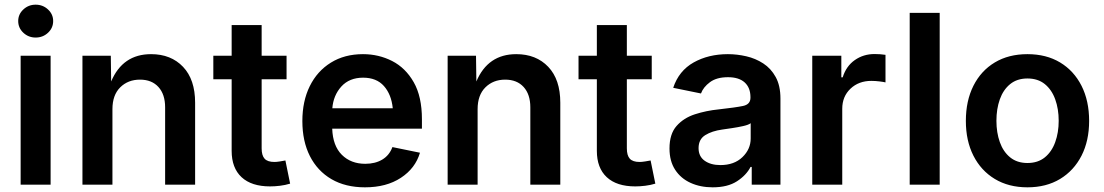

<svg xmlns="http://www.w3.org/2000/svg" viewBox="-20 -782 4675 813"><path d="M67.4 0V-545.9H194.3V0ZM130.9 -623Q100.6 -623 78.9 -643.3Q57.1 -663.6 57.1 -692.9Q57.1 -721.7 78.9 -741.9Q100.6 -762.2 130.9 -762.2Q161.6 -762.2 183.3 -741.9Q205.1 -721.7 205.1 -692.9Q205.1 -663.6 183.3 -643.3Q161.6 -623 130.9 -623Z M456.1 -319.8V0H329.1V-545.9H449.2L450.7 -437Q499.5 -552.7 619.6 -552.7Q704.1 -552.7 755.1 -499Q806.2 -445.3 806.2 -347.2V0H679.2V-327.6Q679.2 -382.3 650.9 -413.6Q622.6 -444.8 572.8 -444.8Q522 -444.8 489 -412.1Q456.1 -379.4 456.1 -319.8Z M1193.4 -545.9V-446.3H1087.9V-153.8Q1087.9 -124 1100.3 -110.1Q1112.8 -96.2 1142.1 -96.2Q1150.9 -96.2 1165 -98.4Q1179.2 -100.6 1188.5 -102.5L1208.5 -4.4Q1187.5 2 1165.5 4.6Q1143.6 7.3 1123.5 7.3Q1044.9 7.3 1002.9 -31.7Q960.9 -70.8 960.9 -143.1V-446.3H883.3V-545.9H960.9V-675.8H1087.9V-545.9Z M1525.4 11.2Q1442.9 11.2 1383.5 -23.4Q1324.2 -58.1 1292.2 -121.1Q1260.3 -184.1 1260.3 -269.5Q1260.3 -353.5 1291.7 -417.2Q1323.2 -481 1381.1 -516.8Q1439 -552.7 1517.1 -552.7Q1583.5 -552.7 1640.4 -523.7Q1697.3 -494.6 1731.9 -433.8Q1766.6 -373 1766.6 -277.3V-237.3H1386.7Q1389.2 -164.6 1427.5 -126.5Q1465.8 -88.4 1526.9 -88.4Q1568.8 -88.4 1598.9 -106.4Q1628.9 -124.5 1641.6 -159.2L1758.3 -135.3Q1738.8 -69.3 1677.5 -29.1Q1616.2 11.2 1525.4 11.2ZM1387.2 -323.7H1643.1Q1637.2 -382.3 1605.7 -417.7Q1574.2 -453.1 1517.6 -453.1Q1459.5 -453.1 1425.5 -415.8Q1391.6 -378.4 1387.2 -323.7Z M2002.4 -319.8V0H1875.5V-545.9H1995.6L1997.1 -437Q2045.9 -552.7 2166 -552.7Q2250.5 -552.7 2301.5 -499Q2352.5 -445.3 2352.5 -347.2V0H2225.6V-327.6Q2225.6 -382.3 2197.3 -413.6Q2168.9 -444.8 2119.1 -444.8Q2068.4 -444.8 2035.4 -412.1Q2002.4 -379.4 2002.4 -319.8Z M2739.7 -545.9V-446.3H2634.3V-153.8Q2634.3 -124 2646.7 -110.1Q2659.2 -96.2 2688.5 -96.2Q2697.3 -96.2 2711.4 -98.4Q2725.6 -100.6 2734.9 -102.5L2754.9 -4.4Q2733.9 2 2711.9 4.6Q2689.9 7.3 2669.9 7.3Q2591.3 7.3 2549.3 -31.7Q2507.3 -70.8 2507.3 -143.1V-446.3H2429.7V-545.9H2507.3V-675.8H2634.3V-545.9Z M2997.6 11.2Q2945.8 11.2 2904.3 -7.6Q2862.8 -26.4 2838.9 -63Q2814.9 -99.6 2814.9 -153.3Q2814.9 -214.8 2845 -248.8Q2875 -282.7 2922.6 -298.1Q2970.2 -313.5 3022.9 -318.8Q3094.2 -326.7 3126 -333.3Q3157.7 -339.8 3157.7 -368.2V-370.6Q3157.7 -410.6 3133.3 -432.9Q3108.9 -455.1 3062.5 -455.1Q3014.6 -455.1 2986.3 -434.1Q2958 -413.1 2948.2 -386.2L2830.6 -410.2Q2854.5 -482.4 2917.2 -517.6Q2980 -552.7 3062 -552.7Q3100.6 -552.7 3139.9 -543.7Q3179.2 -534.7 3211.9 -513.4Q3244.6 -492.2 3264.6 -455.8Q3284.7 -419.4 3284.7 -364.7V0H3163.1V-75.2H3158.2Q3140.1 -40 3100.6 -14.4Q3061 11.2 2997.6 11.2ZM3030.3 -83Q3088.9 -83 3123.8 -116.7Q3158.7 -150.4 3158.7 -195.8V-260.3Q3149.9 -253.4 3127.4 -248.3Q3105 -243.2 3079.8 -239.5Q3054.7 -235.8 3038.1 -233.4Q2995.1 -227.5 2966.6 -210Q2938 -192.4 2938 -154.8Q2938 -119.6 2963.9 -101.3Q2989.7 -83 3030.3 -83Z M3419.4 0V-545.9H3542.5V-454.6H3548.3Q3563 -502 3599.6 -527.6Q3636.2 -553.2 3683.1 -553.2Q3707.5 -553.2 3729.5 -549.8V-433.1Q3721.7 -435.1 3704.1 -437.3Q3686.5 -439.5 3669.4 -439.5Q3616.2 -439.5 3581.3 -406.5Q3546.4 -373.5 3546.4 -321.3V0Z M3959 -727.5V0H3832V-727.5Z M4330.6 11.2Q4251 11.2 4192.4 -24.2Q4133.8 -59.6 4101.8 -122.8Q4069.8 -186 4069.8 -270Q4069.8 -355 4101.8 -418.7Q4133.8 -482.4 4192.4 -517.6Q4251 -552.7 4330.6 -552.7Q4410.2 -552.7 4468.8 -517.6Q4527.3 -482.4 4559.6 -418.7Q4591.8 -355 4591.8 -270Q4591.8 -186 4559.6 -122.8Q4527.3 -59.6 4468.8 -24.2Q4410.2 11.2 4330.6 11.2ZM4330.6 -91.8Q4375 -91.8 4404.3 -115.7Q4433.6 -139.6 4448.2 -180.2Q4462.9 -220.7 4462.9 -270.5Q4462.9 -320.8 4448.2 -361.3Q4433.6 -401.9 4404.3 -425.8Q4375 -449.7 4330.6 -449.7Q4286.6 -449.7 4257.3 -425.8Q4228 -401.9 4213.6 -361.3Q4199.2 -320.8 4199.2 -270.5Q4199.2 -220.7 4213.6 -180.2Q4228 -139.6 4257.3 -115.7Q4286.6 -91.8 4330.6 -91.8Z"/></svg>

Font: Inter SemiBold
Style: Regular
Weight: 600
Designer: Rasmus Andersson
Foundry: rsms
Version: Version 4.001;git-9221beed3